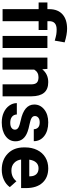

<svg xmlns="http://www.w3.org/2000/svg" viewBox="706 -1506 810 2263"><g transform="rotate(90 1111.5 -375.0)"><path d="M88.4 0V-424.8H9.8V-528.3H88.4V-552.7Q89.4 -652.3 149.7 -706.3Q210 -760.3 319.8 -760.3Q385.7 -760.3 480 -731.4L459.5 -614.7Q411.6 -628.9 385.3 -633.1Q358.9 -637.2 328.6 -637.2Q230 -637.2 230 -549.8V-528.3H334V-424.8H230V0ZM545.9 0H404.3V-528.3H545.9Z M792.5 -528.3 796.9 -467.3Q853.5 -538.1 948.7 -538.1Q1032.7 -538.1 1073.7 -488.8Q1114.7 -439.5 1115.7 -341.3V0H974.6V-337.9Q974.6 -382.8 955.1 -403.1Q935.5 -423.3 890.1 -423.3Q830.6 -423.3 800.8 -372.6V0H659.7V-528.3Z M1508.8 -146Q1508.8 -171.9 1483.2 -186.8Q1457.5 -201.7 1400.9 -213.4Q1212.4 -252.9 1212.4 -373.5Q1212.4 -443.8 1270.8 -491Q1329.1 -538.1 1423.3 -538.1Q1523.9 -538.1 1584.2 -490.7Q1644.5 -443.4 1644.5 -367.7H1503.4Q1503.4 -397.9 1483.9 -417.7Q1464.4 -437.5 1422.9 -437.5Q1387.2 -437.5 1367.7 -421.4Q1348.1 -405.3 1348.1 -380.4Q1348.1 -356.9 1370.4 -342.5Q1392.6 -328.1 1445.3 -317.6Q1498 -307.1 1534.2 -293.9Q1646 -252.9 1646 -151.9Q1646 -79.6 1584 -34.9Q1522 9.8 1423.8 9.8Q1357.4 9.8 1305.9 -13.9Q1254.4 -37.6 1225.1 -78.9Q1195.8 -120.1 1195.8 -168H1329.6Q1331.5 -130.4 1357.4 -110.4Q1383.3 -90.3 1426.8 -90.3Q1467.3 -90.3 1488 -105.7Q1508.8 -121.1 1508.8 -146Z M1980 9.8Q1863.8 9.8 1790.8 -61.5Q1717.8 -132.8 1717.8 -251.5V-265.1Q1717.8 -344.7 1748.5 -407.5Q1779.3 -470.2 1835.7 -504.2Q1892.1 -538.1 1964.4 -538.1Q2072.8 -538.1 2135 -469.7Q2197.3 -401.4 2197.3 -275.9V-218.3H1860.8Q1867.7 -166.5 1902.1 -135.3Q1936.5 -104 1989.3 -104Q2070.8 -104 2116.7 -163.1L2186 -85.4Q2154.3 -40.5 2100.1 -15.4Q2045.9 9.8 1980 9.8ZM1963.9 -423.8Q1921.9 -423.8 1895.8 -395.5Q1869.6 -367.2 1862.3 -314.5H2058.6V-325.7Q2057.6 -372.6 2033.2 -398.2Q2008.8 -423.8 1963.9 -423.8Z"/></g></svg>

Font: RobotoInd
Style: Bold
Weight: 700
Designer: Google
Version: Version 2.001150; 2014